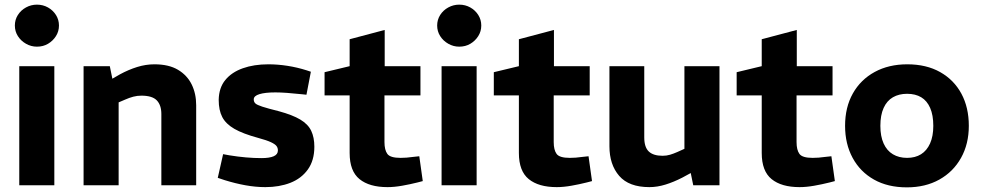

<svg xmlns="http://www.w3.org/2000/svg" viewBox="-20 -798 4233 827"><path d="M63 0V-513H214V0ZM139 -597Q114 -597 92 -609.5Q70 -622 57 -642.5Q44 -663 44 -688Q44 -713 57 -733.5Q70 -754 92 -766Q114 -778 139 -778Q165 -778 186.5 -766Q208 -754 221 -733.5Q234 -713 234 -688Q234 -663 221 -642.5Q208 -622 187 -609.5Q166 -597 139 -597Z M340 0V-513H453L464 -459L497 -478Q534 -498 571 -509.5Q608 -521 645 -521Q707 -521 746.5 -497.5Q786 -474 805.5 -434.5Q825 -395 825 -345V0H675V-307Q675 -345 655.5 -365.5Q636 -386 589 -386Q571 -386 554 -381.5Q537 -377 519 -369L491 -357V0Z M1123 8Q1081 8 1037 0Q993 -8 948 -22L918 -32L941 -134L968 -129Q1005 -123 1039.5 -120Q1074 -117 1106 -117Q1141 -117 1159 -125Q1177 -133 1177 -150Q1177 -161 1171 -169Q1165 -177 1147 -185.5Q1129 -194 1092 -204Q1026 -222 989.5 -243Q953 -264 937.5 -293.5Q922 -323 922 -368Q923 -420 950.5 -453.5Q978 -487 1026 -504Q1074 -521 1136 -521Q1176 -521 1218 -514.5Q1260 -508 1301 -495L1319 -489L1300 -390L1281 -392Q1244 -396 1215.5 -398Q1187 -400 1166 -400Q1122 -400 1097.5 -392.5Q1073 -385 1073 -370Q1073 -359 1080 -352.5Q1087 -346 1110 -338.5Q1133 -331 1181 -319Q1240 -303 1273.5 -283Q1307 -263 1320.5 -234.5Q1334 -206 1334 -166Q1334 -107 1306 -68Q1278 -29 1230.5 -10.5Q1183 8 1123 8Z M1649 8Q1571 8 1528.5 -26.5Q1486 -61 1486 -139V-387H1378V-487L1486 -513V-629L1637 -669V-513H1791V-387H1636V-186Q1636 -152 1648.5 -135Q1661 -118 1705 -118Q1718 -118 1731 -119Q1744 -120 1758 -122L1786 -125L1801 -18L1778 -12Q1746 -4 1712 2Q1678 8 1649 8Z M1882 0V-513H2033V0ZM1958 -597Q1933 -597 1911 -609.5Q1889 -622 1876 -642.5Q1863 -663 1863 -688Q1863 -713 1876 -733.5Q1889 -754 1911 -766Q1933 -778 1958 -778Q1984 -778 2005.5 -766Q2027 -754 2040 -733.5Q2053 -713 2053 -688Q2053 -663 2040 -642.5Q2027 -622 2006 -609.5Q1985 -597 1958 -597Z M2378 8Q2300 8 2257.5 -26.5Q2215 -61 2215 -139V-387H2107V-487L2215 -513V-629L2366 -669V-513H2520V-387H2365V-186Q2365 -152 2377.5 -135Q2390 -118 2434 -118Q2447 -118 2460 -119Q2473 -120 2487 -122L2515 -125L2530 -18L2507 -12Q2475 -4 2441 2Q2407 8 2378 8Z M2777 8Q2689 8 2647 -40.5Q2605 -89 2605 -168V-513H2755V-206Q2755 -164 2774.5 -145.5Q2794 -127 2834 -127Q2851 -127 2866 -131.5Q2881 -136 2897 -143L2928 -157V-513H3079V0H2966L2948 -88L2978 -65L2919 -33Q2882 -14 2846.5 -3Q2811 8 2777 8Z M3424 8Q3346 8 3303.5 -26.5Q3261 -61 3261 -139V-387H3153V-487L3261 -513V-629L3412 -669V-513H3566V-387H3411V-186Q3411 -152 3423.5 -135Q3436 -118 3480 -118Q3493 -118 3506 -119Q3519 -120 3533 -122L3561 -125L3576 -18L3553 -12Q3521 -4 3487 2Q3453 8 3424 8Z M3886 9Q3804 9 3744.5 -24.5Q3685 -58 3652.5 -118Q3620 -178 3620 -256Q3620 -336 3653.5 -395.5Q3687 -455 3747.5 -488Q3808 -521 3888 -521Q3970 -521 4029.5 -487.5Q4089 -454 4121 -394.5Q4153 -335 4153 -256Q4153 -178 4119.5 -118Q4086 -58 4026 -24.5Q3966 9 3886 9ZM3887 -118Q3922 -118 3947 -133.5Q3972 -149 3986 -180Q4000 -211 4000 -256Q4000 -302 3986.5 -333Q3973 -364 3948 -379Q3923 -394 3887 -394Q3852 -394 3826 -379Q3800 -364 3786 -333Q3772 -302 3772 -256Q3772 -211 3786 -180Q3800 -149 3826 -133.5Q3852 -118 3887 -118Z"/></svg>

Font: REM SemiBold
Style: Regular
Weight: 600
Designer: Octavio Pardo
Foundry: Ashler Design
Version: Version 1.005;gftools[0.9.28]